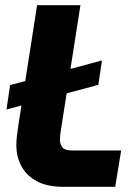

<svg xmlns="http://www.w3.org/2000/svg" viewBox="-20 -720 523 740"><path d="M5 -298 19 -392 373 -487 359 -393ZM225 0Q162 0 122 -21.5Q82 -43 62.5 -79.5Q43 -116 43 -161Q43 -178 45.5 -198.5Q48 -219 50 -232L123 -700H290L214 -214Q213 -206 212 -197.5Q211 -189 211 -182Q211 -164 220.5 -152Q230 -140 257 -140H447L424 0Z"/></svg>

Font: MuseoModerno Thin
Style: Bold Italic
Weight: 700
Italic angle: -9°
Version: Version 1.003